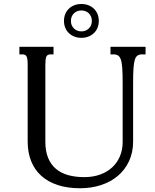

<svg xmlns="http://www.w3.org/2000/svg" viewBox="-20 -956 796 986"><path d="M663.6 -229.5Q663.6 -173.3 642.8 -128.7Q622.1 -84 585.4 -53Q548.8 -22 499 -5.6Q449.2 10.7 391.6 10.7Q326.7 10.7 276.6 -5.6Q226.6 -22 192.1 -53Q157.7 -84 139.9 -128.7Q122.1 -173.3 122.1 -229.5V-624.5Q122.1 -653.8 116.9 -665.3Q111.8 -676.8 94.2 -676.8H79.6V-715.8H254.9V-676.8H240.2Q222.7 -676.8 217.8 -664.8Q212.9 -652.8 212.9 -624V-228Q212.9 -179.7 227.1 -145.3Q241.2 -110.8 267.3 -88.9Q293.5 -66.9 330.3 -56.6Q367.2 -46.4 412.6 -46.4Q458 -46.4 494.4 -59.6Q530.8 -72.8 556.4 -96.7Q582 -120.6 595.9 -153.6Q609.9 -186.5 609.9 -226.1V-531.2Q609.9 -577.1 607.9 -605.7Q606 -634.3 600.6 -649.9Q595.2 -665.5 585.9 -671.1Q576.7 -676.8 562.5 -676.8H547.4V-715.8H727.5V-676.8H710.4Q696.3 -676.8 687 -671.1Q677.7 -665.5 672.6 -649.9Q667.5 -634.3 665.5 -605.5Q663.6 -576.7 663.6 -530.8ZM308.6 -848.6Q308.6 -868.2 315.2 -884Q321.8 -899.9 333.7 -911.4Q345.7 -922.9 362.1 -929.2Q378.4 -935.5 397.9 -935.5Q417.5 -935.5 433.8 -929.2Q450.2 -922.9 462.2 -911.4Q474.1 -899.9 480.7 -884Q487.3 -868.2 487.3 -848.6Q487.3 -829.1 480.7 -813.2Q474.1 -797.4 462.2 -785.9Q450.2 -774.4 433.8 -768.1Q417.5 -761.7 397.9 -761.7Q378.4 -761.7 362.1 -768.1Q345.7 -774.4 333.7 -785.9Q321.8 -797.4 315.2 -813.2Q308.6 -829.1 308.6 -848.6ZM344.2 -848.6Q344.2 -825.2 359.4 -810.1Q374.5 -794.9 397.9 -794.9Q421.4 -794.9 436.5 -810.1Q451.7 -825.2 451.7 -848.6Q451.7 -872.1 436.5 -887.2Q421.4 -902.3 397.9 -902.3Q374.5 -902.3 359.4 -887.2Q344.2 -872.1 344.2 -848.6Z"/></svg>

Font: Arian Grqi
Style: Regular
Weight: 400
Designer: Ruben Hakobyan (Tarumian)
Foundry: Ruben Hakobyan (Tarumian)
Version: Version 1.003